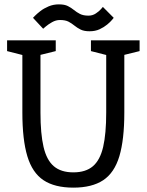

<svg xmlns="http://www.w3.org/2000/svg" viewBox="-20 -852 672 880"><path d="M549.8 -336Q549.8 -212 527.1 -136Q504.3 -60 452.9 -26Q401.5 8 316.2 8Q230.8 8 179.5 -26Q128.2 -60 105.3 -136Q82.5 -212 82.5 -336H165.5Q165.5 -239 179.6 -178.6Q193.7 -118.2 226.7 -90.1Q259.7 -62 316.2 -62Q372.8 -62 405.8 -90.1Q438.7 -118.2 452.8 -178.6Q466.8 -239 466.8 -336ZM466.8 -667H549.8V-336H466.8ZM165.5 -336H82.5V-667H165.5ZM12.5 -667H92.5L97.3 -596.2L12.5 -617.8ZM396.8 -667H476.8L481.7 -596.2L396.8 -617.8ZM147.2 -596 155.5 -667H235.5V-617.8ZM531.5 -596 539.8 -667H619.8V-617.8ZM131.2 -770.3Q131.2 -770.3 140.2 -779.6Q149.2 -788.8 165 -801.2Q180.8 -813.5 202.8 -822.8Q224.8 -832 249.8 -832Q275.8 -832 291.1 -824.2Q306.3 -816.5 318.9 -806.2Q331.5 -795.8 346.6 -788.1Q361.7 -780.3 385.5 -780.3Q404.2 -780.3 419.2 -790.3Q434.3 -800.3 442.9 -810.3Q451.5 -820.3 451.5 -820.3L501.2 -770.3Q501.2 -770.3 493.7 -761.1Q486.2 -751.8 471.3 -739.5Q456.5 -727.2 436.5 -717.9Q416.5 -708.7 390.5 -708.7Q365.5 -708.7 349.8 -716.4Q334 -724.2 321.4 -734.5Q308.8 -744.8 294.2 -752.6Q279.5 -760.3 254.8 -760.3Q236.2 -760.3 218.6 -750.3Q201 -740.3 189.4 -730.3Q177.8 -720.3 177.8 -720.3Z"/></svg>

Font: Epunda Slab Light
Style: Regular
Weight: 300
Designer: Simon Atzbach
Foundry: typofactur
Version: Version 1.102